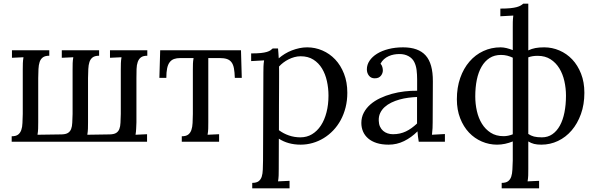

<svg xmlns="http://www.w3.org/2000/svg" viewBox="-20 -775 3257 1050"><path d="M785.6 -470.2Q762.7 -470.2 750.7 -461.2Q738.8 -452.1 733.2 -436Q727.5 -419.9 726.8 -397.5Q726.1 -375 726.1 -348.1V-106Q725.1 -85.9 724.6 -70.6Q724.1 -55.2 721.2 -38.1L784.2 -41V0H43.9V-29.8Q66.9 -29.8 78.9 -38.8Q90.8 -47.9 96.4 -64Q102.1 -80.1 102.8 -102.5Q103.5 -125 104.5 -151.9V-394Q104.5 -414.1 105 -429.4Q105.5 -444.8 108.4 -461.9L45.4 -459V-500H249.5V-470.2Q226.6 -470.2 214.4 -461.2Q202.1 -452.1 196.8 -436Q191.4 -419.9 190.4 -397.5Q189.5 -375 189 -348.1V-106Q189 -85.9 188.5 -70.6Q188 -55.2 185.1 -38.1L316.4 -40Q339.4 -40.5 351.3 -47.9Q363.3 -55.2 368.9 -69.3Q374.5 -83.5 375.2 -104.2Q376 -125 377 -151.9V-394Q377 -414.1 377.4 -429.4Q377.9 -444.8 380.9 -461.9L317.9 -459V-500H522V-470.2Q499 -470.2 486.8 -461.2Q474.6 -452.1 469.2 -436Q463.9 -419.9 462.9 -397.5Q461.9 -375 461.4 -348.1V-106Q461.4 -85.9 460.9 -70.6Q460.4 -55.2 457.5 -38.1L580.1 -40Q603 -40.5 615 -47.9Q627 -55.2 632.6 -69.3Q638.2 -83.5 638.9 -104.2Q639.6 -125 640.6 -151.9V-394Q640.6 -414.1 641.1 -429.4Q641.6 -444.8 644.5 -461.9L581.5 -459V-500H785.6Z M1264.2 -349.1Q1263.2 -380.4 1259.3 -401.4Q1255.4 -422.4 1245.8 -434.8Q1236.3 -447.3 1220.7 -452.4Q1205.1 -457.5 1181.6 -457.5H1119.1V-106Q1119.1 -85.9 1118.7 -70.6Q1118.2 -55.2 1115.2 -38.1L1178.2 -41V0H974.1V-29.8Q997.1 -29.8 1009 -38.8Q1021 -47.9 1026.6 -64Q1032.2 -80.1 1033.2 -102.5Q1034.2 -125 1034.7 -151.9V-394Q1034.7 -414.1 1035.2 -427.2Q1035.6 -440.4 1038.6 -457.5H966.3Q946.3 -457.5 931.9 -452.4Q917.5 -447.3 908 -434.8Q898.4 -422.4 894 -401.4Q889.6 -380.4 889.6 -349.1H851.6L856 -500H1297.9L1302.2 -349.1Z M1420.4 -379.9Q1420.4 -395.5 1420.9 -411.6Q1421.4 -427.7 1424.3 -444.8L1353.5 -440.9V-482.9Q1386.2 -482.9 1406.7 -485.1Q1427.2 -487.3 1439.7 -491.2Q1452.1 -495.1 1459 -499.8Q1465.8 -504.4 1471.2 -509.8H1500.5Q1501.5 -500 1502.4 -486.8Q1503.4 -473.6 1504.4 -456.1Q1519.5 -469.2 1537.8 -480.5Q1556.2 -491.7 1576.4 -499.5Q1596.7 -507.3 1617.7 -511.7Q1638.7 -516.1 1659.7 -516.1Q1703.1 -516.1 1742.9 -499Q1782.7 -481.9 1813 -450Q1843.3 -418 1861.3 -371.8Q1879.4 -325.7 1879.4 -267.6Q1879.4 -225.1 1869.9 -187.5Q1860.4 -149.9 1843.3 -118.4Q1826.2 -86.9 1802.5 -62Q1778.8 -37.1 1750.5 -19.8Q1722.2 -2.4 1690.2 6.8Q1658.2 16.1 1624.5 16.1Q1555.2 16.1 1504.9 -16.6L1504.4 148.9Q1504.4 168.9 1503.9 184.3Q1503.4 199.7 1500.5 216.8L1563.5 213.9V254.9H1359.4V225.1Q1382.3 225.1 1394.3 216.1Q1406.2 207 1411.4 190.9Q1416.5 174.8 1417.2 152.3Q1418 129.9 1418.5 103ZM1624 -467.3Q1606.4 -467.3 1589.8 -462.6Q1573.2 -458 1558.1 -450.4Q1543 -442.9 1529.5 -432.6Q1516.1 -422.4 1505.9 -411.1Q1505.9 -407.2 1506.1 -402.1Q1506.3 -397 1506.3 -384.8Q1506.3 -372.6 1506.3 -350.3Q1506.3 -328.1 1506.1 -290.8Q1505.9 -253.4 1505.6 -197.8Q1505.4 -142.1 1505.4 -63Q1530.3 -44.4 1560.1 -34.2Q1589.8 -23.9 1622.6 -23.9Q1658.2 -23.9 1686.5 -41Q1714.8 -58.1 1734.9 -88.6Q1754.9 -119.1 1765.6 -160.9Q1776.4 -202.6 1776.4 -252.4Q1776.4 -293 1767.8 -331.5Q1759.3 -370.1 1741 -400.4Q1722.7 -430.7 1693.8 -449Q1665 -467.3 1624 -467.3Z M2260.7 -244.6Q2237.8 -243.7 2213.1 -240.5Q2188.5 -237.3 2164.8 -230.7Q2141.1 -224.1 2120.1 -213.9Q2099.1 -203.6 2083.5 -189.5Q2067.9 -175.3 2059.1 -156.7Q2050.3 -138.2 2051.3 -114.7Q2051.8 -96.2 2058.3 -82.3Q2064.9 -68.4 2075.4 -59.3Q2085.9 -50.3 2099.6 -45.7Q2113.3 -41 2128.9 -41Q2148.9 -41 2166.5 -44.9Q2184.1 -48.8 2200 -56.4Q2215.8 -64 2230.7 -74.7Q2245.6 -85.4 2260.7 -99.6ZM1986.3 -396Q1986.3 -420.9 2001 -442.9Q2015.6 -464.8 2042 -481.2Q2068.4 -497.6 2104.7 -506.8Q2141.1 -516.1 2184.1 -516.1Q2268.1 -516.1 2307.9 -471.7Q2347.7 -427.2 2347.2 -330.6L2346.2 -106Q2346.2 -90.3 2345.5 -74.5Q2344.7 -58.6 2342.3 -38.1L2413.1 -42V0H2270Q2267.1 -17.1 2265.6 -29.8Q2264.2 -42.5 2263.2 -56.6Q2229.5 -22.9 2189.7 -3.4Q2149.9 16.1 2105.5 16.1Q2067.9 16.1 2039.8 7.1Q2011.7 -2 1993.2 -18.1Q1974.6 -34.2 1965.3 -55.9Q1956.1 -77.6 1956.1 -102.5Q1956.1 -133.3 1969.5 -158.7Q1982.9 -184.1 2005.6 -203.9Q2028.3 -223.6 2058.6 -238Q2088.9 -252.4 2122.8 -261.7Q2156.7 -271 2192.1 -275.1Q2227.5 -279.3 2261.2 -278.8V-341.3Q2261.2 -367.2 2258.3 -391.6Q2255.4 -416 2245.4 -436Q2235.4 -456.1 2214.1 -467.8Q2192.9 -479.5 2165 -479.5Q2148.9 -479.5 2134.3 -476.8Q2119.6 -474.1 2105.5 -467.8Q2091.3 -461.4 2079.8 -451.2Q2068.4 -440.9 2061 -426.8Q2068.4 -418.5 2071 -408.4Q2073.7 -398.4 2073.7 -389.2Q2073.7 -383.3 2071.3 -375.7Q2068.8 -368.2 2063.7 -361.6Q2058.6 -355 2050.5 -350.8Q2042.5 -346.7 2028.8 -346.7Q2009.3 -346.7 1997.8 -361.1Q1986.3 -375.5 1986.3 -396Z M2869.1 -499.5Q2887.2 -508.3 2907.7 -512.2Q2928.2 -516.1 2956.1 -516.1Q2999.5 -516.1 3039.3 -499Q3079.1 -481.9 3109.4 -450Q3139.6 -418 3157.7 -371.8Q3175.8 -325.7 3175.8 -267.6Q3175.8 -203.6 3157 -151.4Q3138.2 -99.1 3106.2 -61.8Q3074.2 -24.4 3031.5 -4.2Q2988.8 16.1 2940.4 16.1Q2917 16.1 2900.6 12Q2884.3 7.8 2869.1 -1.5V148.9Q2869.1 168.9 2868.7 184.3Q2868.2 199.7 2865.2 216.8L2928.2 213.9V254.9H2723.6V225.1Q2746.6 225.1 2758.5 216.1Q2770.5 207 2775.9 190.9Q2781.2 174.8 2782.2 152.3Q2783.2 129.9 2784.2 103V-1.5Q2763.7 6.8 2741.9 11.5Q2720.2 16.1 2698.2 16.1Q2654.8 16.1 2615 -1Q2575.2 -18.1 2544.9 -50Q2514.6 -82 2496.6 -128.2Q2478.5 -174.3 2478.5 -232.4Q2478.5 -296.4 2496.8 -348.6Q2515.1 -400.9 2547.4 -438.2Q2579.6 -475.6 2623.3 -495.8Q2667 -516.1 2717.8 -516.1Q2732.9 -516.1 2750 -512Q2767.1 -507.8 2784.2 -501V-625Q2784.2 -640.6 2784.4 -655.3Q2784.7 -669.9 2787.1 -689.9L2716.3 -686V-728Q2749 -728 2770.8 -730.2Q2792.5 -732.4 2806.2 -736.3Q2819.8 -740.2 2827.6 -744.9Q2835.4 -749.5 2841.3 -754.9H2869.1ZM2784.2 -459.5Q2770 -466.3 2754.2 -470.5Q2738.3 -474.6 2719.7 -474.6Q2684.1 -474.6 2657.7 -457.8Q2631.3 -440.9 2613.8 -410.6Q2596.2 -380.4 2587.6 -338.9Q2579.1 -297.4 2579.1 -247.6Q2579.1 -207 2587.9 -168Q2596.7 -128.9 2615.5 -98.4Q2634.3 -67.9 2663.6 -49.1Q2692.9 -30.3 2733.9 -30.3Q2747.1 -30.3 2759.5 -33Q2772 -35.6 2784.2 -40.5ZM2869.1 -42.5Q2883.3 -32.7 2900.1 -28.3Q2917 -23.9 2943.4 -23.9Q2976.1 -23.9 3000.7 -41Q3025.4 -58.1 3042 -88.4Q3058.6 -118.7 3066.9 -160.6Q3075.2 -202.6 3075.2 -252Q3075.2 -292.5 3066.4 -331.5Q3057.6 -370.6 3038.8 -401.4Q3020 -432.1 2990.7 -450.9Q2961.4 -469.7 2920.4 -469.7Q2906.2 -469.7 2893.6 -467.8Q2880.9 -465.8 2869.1 -461.4Z"/></svg>

Font: Lora
Style: Regular
Weight: 400
Designer: Olga Karpushina, Alexei Vanyashin
Foundry: Cyreal (www.cyreal.org, a@cyreal.org)
Version: Version 1.014